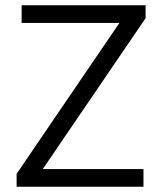

<svg xmlns="http://www.w3.org/2000/svg" viewBox="-20 -708 617 728"><path d="M43 -49 445 -639H532L130 -49ZM43 0V-49L106 -67H524V0ZM62 -621V-688H532V-639L468 -621Z"/></svg>

Font: Outfit Thin Light
Style: Regular
Weight: 300
Version: Version 1.100;gftools[0.9.27]